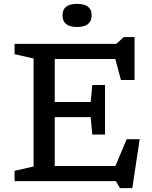

<svg xmlns="http://www.w3.org/2000/svg" viewBox="-20 -933 784 989"><path d="M55 0V-53L153 -75.5V-631.5L55 -654V-707H579L617.5 -742H673V-521H603L574 -629H262V-407.5H447L455.5 -495H521V-240H455.5L447 -329.5H262V-78H574.5L632.5 -216H699.5L661.5 36H598L577 0ZM377 -794Q302 -794 302 -854.5Q302 -913 377 -913Q452 -913 452 -854.5Q452 -794 377 -794Z"/></svg>

Font: Newsreader 6pt
Style: Regular
Weight: 400
Designer: Hugues Gentile
Foundry: Production Type
Version: Version 1.003; ttfautohint (v1.8.3)